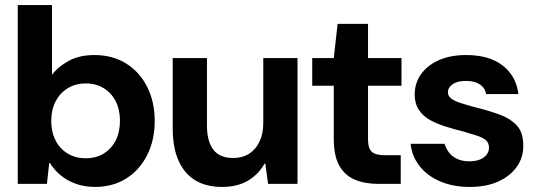

<svg xmlns="http://www.w3.org/2000/svg" viewBox="-20 -725 2109 757"><path d="M355 12Q315 12 281.5 0.5Q248 -11 222 -31.5Q196 -52 177 -82H174L165 0H50V-705H185V-430Q209 -462 251 -485Q293 -508 352 -508Q424 -508 477.5 -474.5Q531 -441 560.5 -382Q590 -323 590 -248Q590 -173 560.5 -114Q531 -55 478 -21.5Q425 12 355 12ZM318 -101Q359 -101 389.5 -120Q420 -139 436.5 -172Q453 -205 453 -249Q453 -292 436.5 -325Q420 -358 389.5 -377Q359 -396 318 -396Q278 -396 247 -377Q216 -358 199 -325Q182 -292 182 -248Q182 -205 199 -171.5Q216 -138 247 -119.5Q278 -101 318 -101Z M855 12Q793 12 750 -14Q707 -40 684 -91.5Q661 -143 661 -218V-496H796V-230Q796 -168 821 -135Q846 -102 900 -102Q935 -102 961.5 -118.5Q988 -135 1003 -166Q1018 -197 1018 -240V-496H1153V0H1037L1026 -80H1023Q1000 -38 958 -13Q916 12 855 12Z M1472 0Q1419 0 1379.5 -16.5Q1340 -33 1318 -71.5Q1296 -110 1296 -177V-387H1211V-496H1296L1311 -631H1431V-496H1563V-387H1431V-175Q1431 -140 1446 -126.5Q1461 -113 1497 -113H1560V0Z M1832 12Q1766 12 1715 -10Q1664 -32 1634 -70.5Q1604 -109 1599 -158H1733Q1738 -140 1750 -124Q1762 -108 1782.5 -98.5Q1803 -89 1830 -89Q1857 -89 1874.5 -97Q1892 -105 1900 -117Q1908 -129 1908 -142Q1908 -162 1895.5 -172.5Q1883 -183 1859.5 -190.5Q1836 -198 1805 -207Q1772 -215 1738.5 -225.5Q1705 -236 1677 -251Q1649 -266 1632 -291Q1615 -316 1615 -352Q1615 -396 1639 -431Q1663 -466 1708.5 -487Q1754 -508 1818 -508Q1908 -508 1961.5 -467Q2015 -426 2024 -354H1897Q1892 -379 1871.5 -392.5Q1851 -406 1818 -406Q1783 -406 1764.5 -393Q1746 -380 1746 -361Q1746 -347 1758.5 -337Q1771 -327 1794 -319.5Q1817 -312 1850 -303Q1903 -290 1946.5 -274.5Q1990 -259 2016.5 -231.5Q2043 -204 2043 -152Q2044 -105 2018 -68Q1992 -31 1945 -9.5Q1898 12 1832 12Z"/></svg>

Font: DM Sans 36pt
Style: Bold
Weight: 700
Version: Version 4.004;gftools[0.9.30]